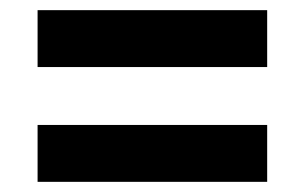

<svg xmlns="http://www.w3.org/2000/svg" viewBox="-20 -521 600 378"><path d="M506 -501V-389H54V-501ZM506 -275V-163H54V-275Z"/></svg>

Font: Roboto Serif 20pt
Style: Bold
Weight: 700
Version: Version 1.008